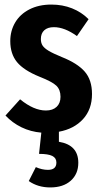

<svg xmlns="http://www.w3.org/2000/svg" viewBox="-20 -566 440 841"><path d="M238 11V55Q323 69 323 147Q323 196 290 225.5Q257 255 200 255Q146 255 106 227L137 166Q164 178 190 178Q227 178 227 146Q227 126 209 117Q191 108 151 108L161 15Q114 11 74 -8.5Q34 -28 4 -60L68 -131Q128 -82 181 -82Q211 -82 228 -98Q245 -114 245 -142Q245 -173 227 -190.5Q209 -208 153 -230Q84 -258 54.5 -294Q25 -330 25 -386Q25 -431 46.5 -467.5Q68 -504 109 -525Q150 -546 205 -546Q254 -546 295.5 -529.5Q337 -513 368 -482L317 -408Q263 -447 216 -447Q189 -447 174 -433.5Q159 -420 159 -395Q159 -378 166.5 -366.5Q174 -355 193 -343.5Q212 -332 251 -316Q319 -289 351 -252.5Q383 -216 383 -154Q383 -87 343.5 -44Q304 -1 238 11Z"/></svg>

Font: Fira Sans Compressed SemiBold
Style: Regular
Weight: 600
Width: 1
Designer: bBox Type GmbH & Carrois Corporate GbR & Edenspiekermann AG
Foundry: bBox Type GmbH & Carrois Corporate GbR & Edenspiekermann AG
Version: Version 4.301